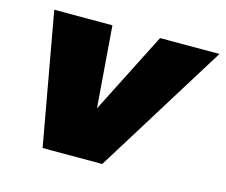

<svg xmlns="http://www.w3.org/2000/svg" viewBox="-82 -650 892 759"><g transform="rotate(15 364.0 -270.0)"><path d="M728 -540 393 0H149L52 -540H290L316 -207L485 -540Z"/></g></svg>

Font: Nacelle Black
Style: Italic
Weight: 900
Italic angle: -12°
Designer: Sora Sagano
Foundry: Sora Sagano
Version: Version 1.000;FEAKit 1.0